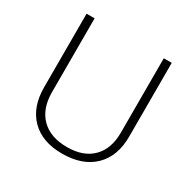

<svg xmlns="http://www.w3.org/2000/svg" viewBox="-160 -873 1039 1041"><g transform="rotate(30 359.5 -352.0)"><path d="M626 -713.9V-252Q626 -128.9 554.7 -59.6Q483.4 9.8 356 9.8Q231.9 9.8 162.4 -59.8Q92.8 -129.4 92.8 -253.9V-713.9H143.1V-252Q143.1 -148.9 200.2 -91.6Q257.3 -34.2 361.8 -34.2Q463.9 -34.2 520 -90.6Q576.2 -147 576.2 -247.1V-713.9Z"/></g></svg>

Font: Zoram GWebM Light
Style: Regular
Weight: 300
Foundry: Ascender Corporation
Version: Version 1.000